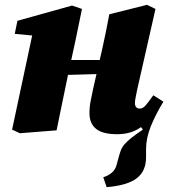

<svg xmlns="http://www.w3.org/2000/svg" viewBox="-20 -539 699 794"><path d="M421 235 407 194Q427 188 442.5 175Q458 162 463 140L470 114Q475 95 480 82Q485 69 495.5 57Q506 45 523.5 31Q541 17 571 -3L551 -29L606 -88L656 -119Q640 -93 627 -67.5Q614 -42 604 -17.5Q594 7 589 31Q584 55 584 78V112Q584 169 545 198.5Q506 228 421 235ZM62 12 30 -3 119 -420 180 -386 41 -399 52 -453 278 -516 319 -502 292 -371 261 -228Q249 -171 237.5 -114.5Q226 -58 214 0ZM179 -227V-291H464V-235ZM464 16Q405 16 377.5 -6Q350 -28 350 -71Q350 -99 355.5 -124.5Q361 -150 365 -171L404 -342Q412 -377 418.5 -410.5Q425 -444 432 -480L588 -519L623 -502L547 -167Q544 -150 541 -136.5Q538 -123 538 -113Q538 -102 543 -96Q548 -90 558 -90Q571 -90 582.5 -103.5Q594 -117 614 -145L655 -119Q636 -86 610 -55Q584 -24 548.5 -4Q513 16 464 16Z"/></svg>

Font: Source Serif 4 Black
Style: Italic
Weight: 900
Italic angle: -12°
Designer: Frank Grießhammer
Foundry: Adobe Systems Incorporated
Version: Version 4.004;hotconv 1.0.116;makeotfexe 2.5.65601